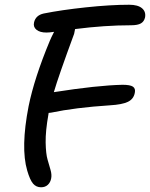

<svg xmlns="http://www.w3.org/2000/svg" viewBox="-20 -732 635 813"><path d="M153.8 61Q133.3 61 120.1 45.7Q106.9 30.3 95.2 -9.8Q66.9 -106.4 101.1 -282.2Q125.5 -402.3 190.9 -559.1Q196.3 -572.3 209 -597.2Q189 -594.2 176.8 -594.2Q148.9 -594.2 134.5 -606Q120.1 -617.7 124 -636.2Q130.4 -667 165 -674.8Q240.2 -689.9 343.8 -700.9Q447.3 -711.9 526.9 -711.9Q563.5 -711.9 581.1 -697.3Q598.6 -682.6 594.2 -658.2Q590.3 -641.1 576.9 -633.1Q563.5 -625 534.2 -625Q423.8 -625 297.9 -608.9Q295.4 -593.8 293.9 -588.9Q227.1 -407.7 208 -341.8Q391.6 -370.6 499 -373Q531.2 -373 543 -365Q554.7 -356.9 550.8 -338.9Q545.9 -312.5 521.5 -300.8Q497.1 -289.1 445.8 -286.1Q297.9 -276.4 195.8 -254.9Q194.3 -254.9 190.9 -254.4Q187.5 -253.9 186 -253.9Q186 -250 185.1 -248Q172.4 -176.8 173.3 -128.4Q174.3 -80.1 181.4 -56.2Q188.5 -32.2 194.1 -12.2Q199.7 7.8 196.8 22.9Q193.8 40 182.6 50.5Q171.4 61 153.8 61Z"/></svg>

Font: Shantell Sans Irregular Bouncy
Style: Italic
Weight: 400
Italic angle: -11.31°
Designer: Stephen Nixon, Anya Danilova, Shantell Martin
Foundry: Arrow Type
Version: Version 1.006;[9816181b4]